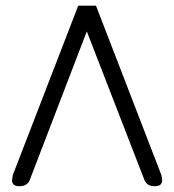

<svg xmlns="http://www.w3.org/2000/svg" viewBox="-20 -641 614 677"><path d="M22.5 -3.9Q22.5 -9.8 25.4 -24.4L255.9 -621.1H318.4L548.8 -24.4Q551.8 -9.8 551.8 -3.9Q550.8 15.6 525.4 15.6Q500 15.6 490.2 -3.9L286.1 -530.3L84 -3.9Q74.2 15.6 48.8 15.6Q23.4 15.6 22.5 -3.9Z"/></svg>

Font: Jura
Style: Medium
Weight: 500
Version: Version 2.6.1